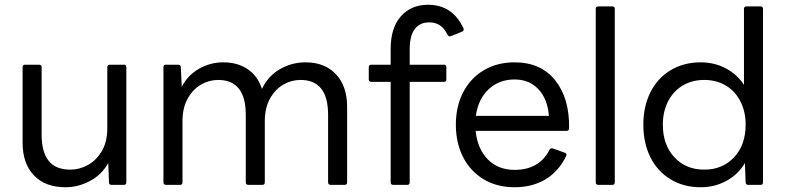

<svg xmlns="http://www.w3.org/2000/svg" viewBox="-20 -777 3305 807"><path d="M75 -177V-495Q75 -505 85 -505H144Q155 -505 155 -495V-211Q155 -138 184.5 -101Q214 -64 276 -64Q314 -64 349.5 -83.5Q385 -103 408 -142Q431 -181 431 -238V-495Q431 -505 442 -505H501Q511 -505 511 -495V-11Q511 0 501 0H449Q438 0 438 -11L435 -92Q408 -43 358.5 -16.5Q309 10 255 10Q170 10 122.5 -40Q75 -90 75 -177Z M678 0Q667 0 667 -11V-495Q667 -505 678 -505H729Q740 -505 740 -495L744 -412Q769 -461 816.5 -488Q864 -515 918 -515Q979 -515 1021.5 -486Q1064 -457 1081 -403Q1106 -457 1156 -486Q1206 -515 1264 -515Q1345 -515 1392 -465Q1439 -415 1439 -328V-11Q1439 0 1429 0H1370Q1359 0 1359 -11V-295Q1359 -441 1243 -441Q1205 -441 1171 -421.5Q1137 -402 1115 -363Q1093 -324 1093 -267V-11Q1093 0 1083 0H1024Q1013 0 1013 -11V-295Q1013 -441 897 -441Q859 -441 825 -421.5Q791 -402 769 -363Q747 -324 747 -267V-11Q747 0 737 0Z M1633 0Q1622 0 1622 -11V-433H1541Q1530 -433 1530 -443V-495Q1530 -505 1541 -505H1622V-571Q1622 -660 1665 -708.5Q1708 -757 1779 -757Q1882 -757 1928 -658Q1929 -657 1929 -654Q1929 -647 1922 -644L1875 -625L1871 -624Q1865 -624 1861 -631Q1848 -658 1829 -670.5Q1810 -683 1784 -683Q1744 -683 1723 -654.5Q1702 -626 1702 -570V-505H1845Q1856 -505 1856 -495V-443Q1856 -433 1845 -433H1702V-11Q1702 0 1692 0Z M1896 -253Q1896 -329 1926.5 -388.5Q1957 -448 2013 -481.5Q2069 -515 2143 -515Q2253 -515 2313.5 -439.5Q2374 -364 2372 -238Q2372 -227 2361 -227H1979Q1987 -151 2030.5 -107Q2074 -63 2143 -63Q2247 -63 2290 -148Q2294 -156 2304 -153L2354 -135Q2359 -133 2360.5 -129.5Q2362 -126 2360 -122Q2328 -56 2272.5 -23Q2217 10 2143 10Q2068 10 2012 -24Q1956 -58 1926 -117.5Q1896 -177 1896 -253ZM1980 -290H2287Q2282 -360 2243.5 -401.5Q2205 -443 2143 -443Q2078 -443 2034 -402Q1990 -361 1980 -290Z M2495 0Q2484 0 2484 -11V-740Q2484 -750 2495 -750H2554Q2564 -750 2564 -740V-11Q2564 0 2554 0Z M2684 -253Q2684 -329 2713.5 -388.5Q2743 -448 2798 -481.5Q2853 -515 2925 -515Q2983 -515 3031 -489.5Q3079 -464 3107 -420V-740Q3107 -750 3118 -750H3177Q3187 -750 3187 -740V-11Q3187 0 3177 0H3125Q3114 0 3114 -11L3111 -92Q3084 -45 3034.5 -17.5Q2985 10 2925 10Q2853 10 2798 -23.5Q2743 -57 2713.5 -116.5Q2684 -176 2684 -253ZM3114 -253Q3114 -308 3092 -351Q3070 -394 3030.5 -417.5Q2991 -441 2940 -441Q2889 -441 2849.5 -417.5Q2810 -394 2788 -351Q2766 -308 2766 -253Q2766 -168 2814.5 -116Q2863 -64 2940 -64Q3017 -64 3065.5 -116Q3114 -168 3114 -253Z"/></svg>

Font: LINE Seed Sans TH App
Style: Regular
Weight: 400
Designer: Dalton Maag Ltd | Thai characters by Cadson Demak Co.,Ltd.
Foundry: Dalton Maag Ltd
Version: Version 1.003